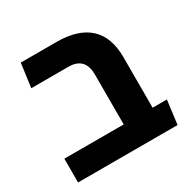

<svg xmlns="http://www.w3.org/2000/svg" viewBox="-138 -738 871 874"><g transform="rotate(-30 297.0 -301.5)"><path d="M343 0V-388Q343 -433 321 -455.5Q299 -478 258 -478H61L78 -603H266Q379 -603 437 -549.5Q495 -496 495 -391V-115Q488 -85 468.5 -56Q449 -27 429 0ZM31 0V-125H570L554 0Z"/></g></svg>

Font: Noto Sans Hebrew Thin
Style: Bold
Weight: 700
Version: Version 3.001